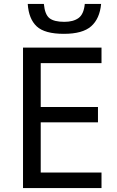

<svg xmlns="http://www.w3.org/2000/svg" viewBox="-20 -956 596 976"><path d="M496 0H97V-714H496V-635H187V-412H478V-334H187V-79H496ZM494 -936Q487 -861 443.5 -822.5Q400 -784 305 -784Q207 -784 166.5 -822Q126 -860 121 -936H203Q208 -882 231.5 -863.5Q255 -845 307 -845Q353 -845 379.5 -864.5Q406 -884 411 -936Z"/></svg>

Font: Noto Sans IKEA
Style: Regular
Weight: 400
Designer: Monotype Design Team
Foundry: Monotype Imaging Inc.
Version: Version 2.001